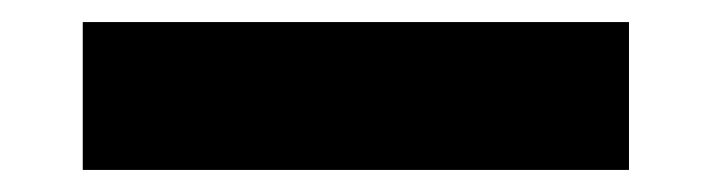

<svg xmlns="http://www.w3.org/2000/svg" viewBox="-20 -437 646 174"><path d="M55 -417V-283H550V-417Z"/></svg>

Font: LT Wave UI Medium
Style: Regular
Weight: 500
Designer: Daniel Lyons
Foundry: New Value
Version: Version 2.5 (Glyphs App)